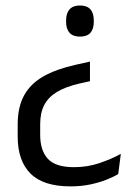

<svg xmlns="http://www.w3.org/2000/svg" viewBox="-20 -518 486 700"><path d="M308 -293.5V-222L268 -213Q218.5 -201.5 187.2 -182.5Q156 -163.5 141.2 -135Q126.5 -106.5 126.5 -65V-26.5Q126.5 30.5 154.5 61Q182.5 91.5 249.5 91.5Q298.5 91.5 342.2 76.8Q386 62 420.5 43L411 116.5Q394 127 368 137.2Q342 147.5 309 154.5Q276 161.5 237 161.5Q138 161.5 91.2 114.8Q44.5 68 44.5 -20V-64Q44.5 -128 68 -170.5Q91.5 -213 138.2 -239.5Q185 -266 254.5 -281.5ZM271.5 -498Q297.5 -498 309.8 -483.8Q322 -469.5 322 -443.5V-438.5Q322 -412.5 309.8 -398.5Q297.5 -384.5 271.5 -384.5Q246 -384.5 233.5 -398.5Q221 -412.5 221 -438.5V-443.5Q221 -469.5 233.5 -483.8Q246 -498 271.5 -498Z"/></svg>

Font: Anek Gujarati Medium
Style: Regular
Weight: 400
Version: Version 1.003